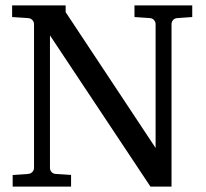

<svg xmlns="http://www.w3.org/2000/svg" viewBox="-20 -691 761 711"><path d="M636.2 -624Q625.5 -623 620.4 -616.2Q615.2 -609.4 615.2 -602.1V0H537.1L165 -560.1V-68.8Q165 -61.5 170.2 -54.7Q175.3 -47.9 186 -46.9L243.2 -43V0H26.9V-43L84 -46.9Q94.7 -47.9 100.3 -54.7Q106 -61.5 106 -68.8V-602.1Q106 -609.4 100.3 -616.2Q94.7 -623 84 -624L24.9 -627.9V-670.9H223.1V-646L556.2 -143.1V-602.1Q556.2 -609.4 550.8 -616.2Q545.4 -623 535.2 -624L478 -627.9V-670.9H691.9V-627.9Z"/></svg>

Font: Charis SIL Phon
Style: Regular
Weight: 400
Foundry: SIL International
Version: Version 5.000